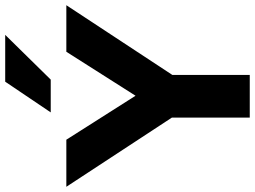

<svg xmlns="http://www.w3.org/2000/svg" viewBox="-156 -839 980 738"><g transform="rotate(-90 334.0 -470.0)"><path d="M251 0V-366L280 -255L-15 -705H166L335 -439L504 -705H683L387 -255L415 -366V0ZM271 -765 389 -940H569L397 -765Z"/></g></svg>

Font: Nunito Sans 7pt ExtraBold
Style: Regular
Weight: 800
Designer: Vernon Adams
Foundry: Vernon Adams
Version: Version 3.101;gftools[0.9.27]